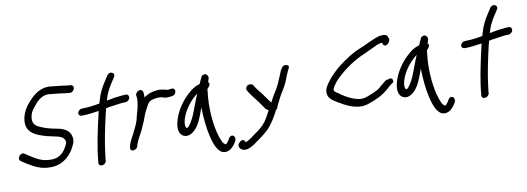

<svg xmlns="http://www.w3.org/2000/svg" viewBox="-65 -1133 4682 1705"><g transform="rotate(-10 2276.0 -280.0)"><path d="M542 -175C549 -205 541 -227 534 -245L533 -246C512 -291 456 -308 400 -317C345 -327 298 -343 255 -364C220 -383 204 -412 217 -469C222 -490 233 -509 248 -529C287 -579 329 -628 394 -628C427 -624 476 -619 507 -616C522 -614 544 -609 563 -609C568 -608 578 -607 580 -607C603 -603 621 -618 627 -636C630 -644 630 -652 626 -659C617 -676 597 -674 582 -674C530 -683 469 -687 413 -694H411C335 -694 280 -654 237 -607C195 -564 152 -506 146 -429C138 -319 234 -288 319 -264C378 -248 455 -244 469 -209C482 -192 478 -172 469 -157V-156L468 -155C440 -93 391 -48 315 -52H314C222 -52 164 -102 107 -137L96 -144C67 -167 20 -115 48 -89H49L59 -80H60C85 -64 116 -43 149 -26C187 -5 235 14 299 14C397 18 468 -38 511 -106C520 -124 536 -150 542 -175Z M676 -451H669C650 -451 633 -436 629 -420C625 -402 638 -389 655 -389H663C713 -389 761 -397 810 -404L803 -371C771 -234 738 -80 729 39L728 49L727 50C727 93 794 81 796 39V29C796 25 799 7 802 -18C813 -118 841 -254 868 -369C872 -385 875 -400 880 -416C899 -421 922 -424 946 -427C977 -432 1022 -439 1048 -439H1057C1074 -439 1094 -452 1098 -471C1102 -489 1093 -505 1073 -505H1064C1047 -505 1021 -501 1021 -501C982 -498 937 -490 898 -482C918 -551 933 -577 968 -633L996 -675C1021 -714 967 -741 941 -701L913 -658C876 -600 855 -564 833 -485C831 -480 829 -474 828 -468C782 -459 721 -451 676 -451Z M1476 -420C1518 -427 1526 -491 1483 -486H1475C1467 -484 1460 -484 1448 -482C1447 -482 1445 -483 1442 -484L1426 -487C1418 -489 1412 -491 1405 -492L1384 -495C1358 -499 1333 -492 1314 -489H1313L1289 -482H1288C1268 -474 1248 -464 1232 -451C1233 -473 1235 -511 1218 -519C1191 -534 1157 -501 1163 -476C1164 -467 1166 -465 1166 -456C1167 -426 1156 -367 1146 -336L1145 -335C1141 -318 1137 -305 1133 -289L1129 -272C1128 -266 1128 -265 1125 -258C1119 -243 1120 -248 1120 -242C1107 -212 1092 -180 1077 -151C1062 -122 1042 -90 1033 -58L1028 -38C1025 -24 1030 -6 1051 -6C1070 -6 1087 -18 1093 -33V-34L1098 -53C1112 -95 1142 -139 1163 -186V-187C1174 -215 1191 -245 1200 -275C1215 -319 1232 -350 1253 -386C1266 -409 1284 -419 1313 -424L1329 -427C1345 -430 1365 -430 1381 -427C1395 -425 1409 -414 1436 -417C1446 -417 1456 -418 1468 -420Z M1812 -485C1816 -498 1820 -514 1824 -526C1823 -542 1811 -569 1783 -560C1774 -558 1769 -554 1765 -549C1758 -536 1745 -508 1735 -484C1691 -472 1662 -451 1630 -422C1580 -379 1529 -312 1500 -242C1474 -177 1463 -113 1492 -75C1514 -46 1560 -39 1602 -73C1662 -119 1685 -202 1715 -278C1714 -234 1717 -187 1722 -143C1730 -61 1749 37 1781 96C1797 122 1813 140 1834 147C1887 163 1925 119 1944 94L1957 72C1983 25 1927 -12 1902 49L1888 68C1884 73 1874 85 1871 84L1870 83H1869C1865 82 1854 74 1843 57C1832 35 1821 4 1811 -34C1787 -136 1776 -270 1793 -402C1794 -413 1794 -421 1796 -430C1807 -437 1837 -475 1812 -485ZM1699 -404C1673 -344 1651 -277 1626 -218C1609 -178 1572 -118 1559 -120C1558 -120 1555 -120 1551 -121C1537 -140 1543 -188 1562 -231C1591 -300 1646 -365 1699 -404Z M2454 -303V-304C2478 -341 2493 -377 2509 -421C2519 -444 2529 -467 2540 -488V-489C2551 -510 2521 -524 2496 -514C2477 -501 2477 -492 2476 -492L2467 -479C2443 -423 2424 -368 2397 -322C2375 -290 2353 -251 2332 -210C2332 -210 2331 -213 2330 -214L2331 -215C2325 -223 2317 -231 2310 -242L2287 -274C2280 -286 2270 -297 2261 -310C2242 -333 2224 -354 2210 -378L2199 -395C2189 -406 2168 -406 2153 -399C2139 -390 2130 -372 2138 -356L2149 -337C2165 -311 2183 -289 2202 -265L2230 -228C2237 -219 2244 -208 2251 -197C2258 -187 2265 -178 2271 -169V-168C2280 -161 2284 -155 2298 -148C2280 -114 2264 -83 2243 -53C2215 -16 2185 7 2148 33C2120 53 2094 75 2068 88L2067 89H2066C2060 92 2054 94 2051 95L2046 92C2032 44 1966 96 1983 131L1988 140C1999 154 2019 166 2054 159H2055C2078 152 2103 139 2121 126C2165 96 2208 65 2250 27C2297 -18 2333 -80 2364 -141C2374 -146 2379 -152 2379 -164C2402 -211 2427 -265 2454 -303Z M2831 -207C2835 -151 2888 -130 2924 -106H2925C2970 -78 3027 -48 3095 -40H3096C3132 -38 3154 -41 3182 -51C3249 -72 3315 -104 3367 -150C3382 -165 3398 -177 3417 -192C3424 -195 3431 -199 3432 -204C3435 -218 3431 -239 3409 -239C3400 -239 3392 -235 3385 -231L3375 -234C3352 -216 3328 -197 3305 -178V-176C3273 -148 3221 -131 3172 -112C3139 -101 3106 -104 3073 -115C3020 -130 2968 -164 2929 -193C2906 -207 2890 -217 2902 -241C2917 -270 2938 -297 2964 -323C3038 -393 3129 -457 3228 -497C3267 -514 3307 -535 3341 -550C3356 -556 3374 -562 3389 -564C3392 -562 3394 -562 3396 -560V-558C3406 -507 3466 -547 3462 -589C3457 -596 3456 -607 3451 -615C3435 -634 3408 -631 3377 -626C3318 -609 3266 -579 3214 -557C3129 -526 3054 -476 2987 -424C2946 -389 2903 -350 2872 -306C2852 -279 2828 -247 2831 -207Z M3791 -485C3795 -498 3799 -514 3803 -526C3802 -542 3790 -569 3762 -560C3753 -558 3748 -554 3744 -549C3737 -536 3724 -508 3714 -484C3670 -472 3641 -451 3609 -422C3559 -379 3508 -312 3479 -242C3453 -177 3442 -113 3471 -75C3493 -46 3539 -39 3581 -73C3641 -119 3664 -202 3694 -278C3693 -234 3696 -187 3701 -143C3709 -61 3728 37 3760 96C3776 122 3792 140 3813 147C3866 163 3904 119 3923 94L3936 72C3962 25 3906 -12 3881 49L3867 68C3863 73 3853 85 3850 84L3849 83H3848C3844 82 3833 74 3822 57C3811 35 3800 4 3790 -34C3766 -136 3755 -270 3772 -402C3773 -413 3773 -421 3775 -430C3786 -437 3816 -475 3791 -485ZM3678 -404C3652 -344 3630 -277 3605 -218C3588 -178 3551 -118 3538 -120C3537 -120 3534 -120 3530 -121C3516 -140 3522 -188 3541 -231C3570 -300 3625 -365 3678 -404Z M4129 -451H4122C4103 -451 4086 -436 4082 -420C4078 -402 4091 -389 4108 -389H4116C4166 -389 4214 -397 4263 -404L4256 -371C4224 -234 4191 -80 4182 39L4181 49L4180 50C4180 93 4247 81 4249 39V29C4249 25 4252 7 4255 -18C4266 -118 4294 -254 4321 -369C4325 -385 4328 -400 4333 -416C4352 -421 4375 -424 4399 -427C4430 -432 4475 -439 4501 -439H4510C4527 -439 4547 -452 4551 -471C4555 -489 4546 -505 4526 -505H4517C4500 -505 4474 -501 4474 -501C4435 -498 4390 -490 4351 -482C4371 -551 4386 -577 4421 -633L4449 -675C4474 -714 4420 -741 4394 -701L4366 -658C4329 -600 4308 -564 4286 -485C4284 -480 4282 -474 4281 -468C4235 -459 4174 -451 4129 -451Z"/></g></svg>

Font: Stray Cat
Style: ExBdObl
Weight: 800
Version: Version 1.0